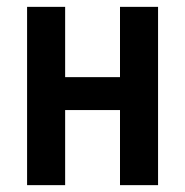

<svg xmlns="http://www.w3.org/2000/svg" viewBox="-20 -540 540 560"><path d="M59 0V-520H170V-315H330V-520H441V0H330V-219H170V0Z"/></svg>

Font: Iosevka Custom
Style: Bold
Weight: 700
Monospace: yes
Designer: Belleve Invis
Foundry: Belleve Invis
Version: Version 30.3.3; ttfautohint (v1.8.3)